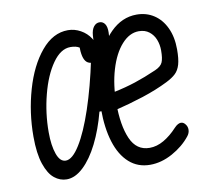

<svg xmlns="http://www.w3.org/2000/svg" viewBox="-64 -585 748 670"><g transform="rotate(-10 310.0 -250.0)"><path d="M281 -208Q281 -291 303.8 -360.8Q326.5 -430.5 367.2 -471.2Q408 -512 460 -512Q494.5 -512 521.2 -494.5Q548 -477 563.2 -444.5Q578.5 -412 578.5 -368Q578.5 -334 572.8 -314.5Q567 -295 555.2 -283.8Q543.5 -272.5 521.5 -261.5Q481.5 -241.5 431.5 -225.2Q381.5 -209 328 -196Q314.5 -192.5 306 -199.8Q297.5 -207 295.5 -220Q294 -233 300.5 -243.2Q307 -253.5 321 -256.5Q330 -258.5 334.5 -259Q378 -268 413.8 -279.8Q449.5 -291.5 490.5 -309.5Q511 -318.5 517 -332Q523 -345.5 523 -374Q523 -394.5 516 -412.5Q509 -430.5 494.2 -442Q479.5 -453.5 457.5 -453.5Q424.5 -453.5 396.8 -422.5Q369 -391.5 353 -337.8Q337 -284 337 -219.5Q337 -140.5 357.8 -93.2Q378.5 -46 425 -46Q450.5 -46 475.5 -60.5Q500.5 -75 523.5 -100Q530 -107 536.5 -110.5Q543 -114 549.2 -113.2Q555.5 -112.5 561 -106.5Q569.5 -97 569.2 -85Q569 -73 560.5 -62.5Q535.5 -31 496 -9.2Q456.5 12.5 416.5 12.5Q373 12.5 342.5 -14.8Q312 -42 296.5 -91.5Q281 -141 281 -208ZM32 -155Q32 -240 55 -320Q78 -400 119.8 -450Q161.5 -500 214.5 -500Q238 -500 259.2 -488.2Q280.5 -476.5 293.8 -456Q307 -435.5 307 -410.5Q307 -401 303 -392.5Q299 -384 292.8 -378.8Q286.5 -373.5 280.5 -373.5Q267.5 -373.5 259.8 -380.2Q252 -387 248.2 -402Q244.5 -417 244.5 -442.5H278.5V-401.5Q274.5 -406 270 -410.5Q256.5 -425.5 244.8 -433Q233 -440.5 213 -440.5Q178.5 -440.5 149.5 -399.2Q120.5 -358 103.8 -293Q87 -228 87 -161Q87 -113.5 97.8 -83.2Q108.5 -53 129 -53Q152.5 -53 179.2 -96Q206 -139 231.5 -215Q257 -291 277 -386.5H308.5L288 -201H274Q258 -140 233.8 -91.5Q209.5 -43 180.2 -15.5Q151 12 121 12Q97.5 12 77.5 -4Q57.5 -20 44.8 -57.2Q32 -94.5 32 -155ZM294 -350Q294 -359.5 294 -369Q295 -437 297.5 -466Q299 -487 307.8 -497.8Q316.5 -508.5 329 -508Q340.5 -507.5 347.2 -497.5Q354 -487.5 353.5 -467.5Q351.5 -427 347 -351.5Q346 -332.5 339.2 -322.8Q332.5 -313 320.5 -313Q308 -313 301 -322Q294 -331 294 -350Z"/></g></svg>

Font: Monaspace Radon Var
Style: Regular
Weight: 400
Designer: Riley Cran and the Lettermatic Team
Version: Version 1.000 (Monaspace Radon Var)